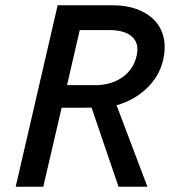

<svg xmlns="http://www.w3.org/2000/svg" viewBox="-20 -710 658 730"><path d="M39.6 0 199.2 -689.9H409.7Q458.5 -689.9 498.5 -675.8Q538.6 -661.6 565.2 -635Q591.8 -608.4 601.6 -569.6Q611.3 -530.8 600.1 -481Q585.4 -419.4 538.1 -374.3Q490.7 -329.1 423.3 -309.6L540.5 0H430.7L328.1 -300.8L278.3 -300.3H214.4L144.5 0ZM234.9 -386.2H348.6Q407.2 -388.2 447.8 -418Q488.3 -447.8 499.5 -498Q510.3 -543.9 482.7 -569.8Q455.1 -595.7 394.5 -595.7H283.2Z"/></svg>

Font: HK Grotesk SmBold Legacy Italic
Style: Regular
Weight: 600
Italic angle: -13°
Designer: Alfredo Marco Pradil
Foundry: Hanken Design Co.
Version: Version 2.022;PS 002.022;hotconv 1.0.88;makeotf.lib2.5.64775